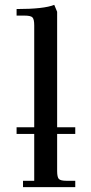

<svg xmlns="http://www.w3.org/2000/svg" viewBox="-20 -766 373 786"><path d="M47.9 -217.8V-245.1H120.1V-662.1Q120.1 -687 113 -694.6Q106 -702.1 81.1 -702.1H47.9V-729Q160.2 -729 202.1 -746.1L213.9 -717.8V-245.1H288.1V-217.8H213.9V-65.9Q213.9 -41 220.9 -33.4Q228 -25.9 252.9 -25.9H288.1V0H74.2V-25.9H120.1V-217.8Z"/></svg>

Font: Dihjauti S
Style: Bold
Weight: 700
Designer: T. Christopher White
Version: Version 3.0.0